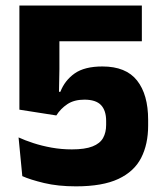

<svg xmlns="http://www.w3.org/2000/svg" viewBox="-20 -659 588 693"><path d="M254.2 13.6Q189.4 13.6 139.2 1.6Q88.9 -10.5 60.5 -23.3L47 -163Q70.1 -152.4 100.4 -142.5Q130.7 -132.6 166.1 -126.2Q201.4 -119.8 239.3 -119.8Q286.9 -119.8 313.9 -130.5Q340.9 -141.1 352 -160.9Q363.1 -180.7 363.1 -208.3V-222.5Q363.1 -260.1 344.6 -279.7Q326 -299.3 284.6 -299.3Q247.6 -299.3 223.2 -283.1Q198.7 -266.8 183.3 -242.3L50 -263.2V-639H492V-510.1H194.4V-409.3L192.9 -327.7H197.9Q213.8 -368.8 249.5 -394Q285.2 -419.1 349.6 -419.1Q434.7 -419.1 474.7 -368.4Q514.7 -317.7 514.7 -226.6V-205.5Q514.7 -138.5 489.5 -89.2Q464.3 -39.9 407.3 -13.2Q350.3 13.6 254.2 13.6Z"/></svg>

Font: Anek Tamil Medium
Style: Regular
Weight: 500
Designer: Aadarsh Rajan (Tamil), Yesha Goshar (Latin)
Foundry: Ek Type
Version: Version 1.003